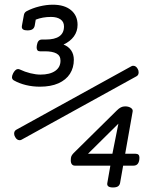

<svg xmlns="http://www.w3.org/2000/svg" viewBox="-20 -701 640 829"><path d="M314.9 -593.8Q314.9 -565.9 299.1 -543.9Q283.2 -522 254.4 -508.8Q275.9 -500 287.4 -483.2Q298.8 -466.3 298.8 -442.9Q298.8 -408.7 282 -382.3Q265.1 -356 232.2 -341.3Q199.2 -326.7 152.3 -326.7Q121.1 -326.7 92 -333.7Q63 -340.8 39.6 -354Q31.7 -358.9 31.7 -367.7Q31.7 -374.5 37.1 -385.3Q46.9 -402.8 57.6 -402.8Q62 -402.8 65.9 -400.9Q87.4 -390.6 111.1 -384.8Q134.8 -378.9 154.8 -378.9Q195.3 -378.9 218.3 -394.8Q241.2 -410.6 241.2 -439Q241.2 -460.9 223.6 -470.2Q206.1 -479.5 173.8 -479.5H152.3Q138.2 -479.5 138.2 -496.6Q138.2 -499 139.2 -505.9Q141.1 -517.6 146.2 -523.9Q151.4 -530.3 161.6 -530.3H177.2Q256.3 -530.3 256.3 -586.9Q256.3 -606.9 241.2 -617.4Q226.1 -627.9 200.2 -627.9Q164.1 -627.9 134.3 -616.2L129.9 -590.3Q127.9 -580.1 120.6 -575Q113.3 -569.8 98.1 -569.8Q74.2 -569.8 74.2 -585Q74.2 -588.4 74.7 -590.3L83 -635.3Q84.5 -646.5 94.2 -652.3Q120.1 -666 150.1 -673.3Q180.2 -680.7 208 -680.7Q258.3 -680.7 286.6 -657.2Q314.9 -633.8 314.9 -593.8ZM555.2 -417Q567.4 -417 574.7 -403.3Q578.6 -397 578.6 -388.7Q578.6 -376.5 569.3 -371.6L72.8 -97.7Q69.3 -95.7 64.9 -95.7Q52.7 -95.7 45.4 -109.4Q41 -116.7 41 -124Q41 -135.7 50.8 -141.1L547.4 -415Q550.8 -417 555.2 -417ZM552.7 -219.2 520.5 -37.1H565.4Q582 -37.1 582 -20.5Q582 -3.9 575.7 5.1Q569.3 14.2 556.6 14.2H511.7L498.5 88.9Q496.6 98.6 489.5 103.5Q482.4 108.4 467.8 108.4Q439.5 108.4 443.4 88.9L456.5 14.2H303.2Q294.9 14.2 290.3 8.3Q285.6 2.4 285.6 -8.8Q285.6 -21 288.3 -26.9Q291 -32.7 297.4 -39.6L484.4 -224.1Q493.7 -233.4 502 -237.5Q510.3 -241.7 520.5 -241.7Q534.7 -241.7 544.7 -235.4Q554.7 -229 552.7 -219.2ZM359.9 -37.1H465.3L491.2 -167Z"/></svg>

Font: Courier Prime
Style: Italic
Weight: 400
Italic angle: -10°
Designer: Alan Dague-Greene
Foundry: Quote-Unquote Apps
Version: Version 3.018